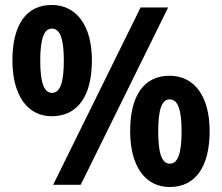

<svg xmlns="http://www.w3.org/2000/svg" viewBox="-20 -744 894 773"><path d="M188 -724C85 -724 30 -643 30 -501C30 -361 90 -276 188 -276C294 -276 350 -359 350 -501C350 -641 288 -724 188 -724ZM657 -714H546L194 0H305ZM189 -629C223 -629 237 -584 237 -500C237 -414 223 -370 189 -370C156 -370 142 -415 142 -500C142 -584 156 -629 189 -629ZM663 -439C559 -439 504 -359 504 -216C504 -76 564 9 663 9C768 9 824 -74 824 -216C824 -357 762 -439 663 -439ZM663 -344C698 -344 711 -298 711 -215C711 -132 698 -85 664 -85C630 -85 617 -131 617 -215C617 -299 630 -344 663 -344Z"/></svg>

Font: Noto Sans Lao Looped SemiCondensed
Style: Bold
Weight: 700
Width: 4
Designer: Mark Frömberg, Ben Mitchell
Foundry: The Fontpad Ltd
Version: Version 1.002